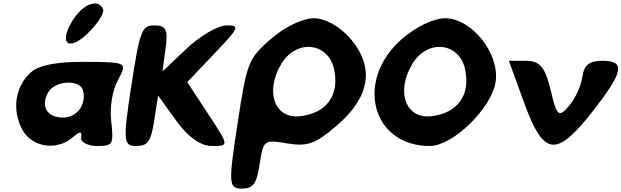

<svg xmlns="http://www.w3.org/2000/svg" viewBox="-20 -907 3648 1127"><path d="M162 -483C68 -400 48 -259 113 -142C169 -42 315 -21 406 -100C450 -138 462 -138 456 -100C452 -73 495 -50 549 -50C643 -50 648 -59 633 -192C623 -280 639 -374 673 -438C728 -541 727 -542 481 -544C314 -545 209 -525 162 -483ZM469 -371C485 -288 430 -217 349 -217C257 -217 218 -282 261 -362C301 -437 455 -444 469 -371ZM404 -783C318 -641 391 -602 509 -725C561 -779 594 -835 585 -854C555 -919 464 -883 404 -783Z M751 -404C701 -79 704 -50 780 -50C848 -50 866 -77 885 -198L908 -346L1015 -198C1084 -102 1158 -50 1224 -50C1326 -50 1325 -50 1202 -238L1079 -425L1238 -592C1385 -746 1390 -758 1309 -758C1261 -758 1156 -698 1077 -623L934 -488L952 -623C967 -731 955 -758 888 -758C812 -758 801 -729 751 -404Z M1571 -679C1437 -563 1429 -541 1374 -179C1320 171 1322 200 1399 200C1467 200 1486 173 1504 56C1526 -86 1529 -88 1667 -65C1785 -46 1831 -62 1956 -169C2153 -338 2180 -511 2038 -679C1978 -750 1889 -800 1823 -800C1757 -800 1653 -750 1571 -679ZM1942 -496C1972 -346 1896 -243 1743 -225C1591 -207 1533 -371 1632 -533C1722 -681 1910 -658 1942 -496Z M2340 -679C2061 -437 2161 -50 2503 -50C2638 -50 2865 -271 2889 -425C2915 -592 2749 -800 2592 -800C2526 -800 2422 -750 2340 -679ZM2711 -496C2741 -346 2665 -243 2512 -225C2360 -207 2302 -371 2401 -533C2491 -681 2679 -658 2711 -496Z M3058 -300C3170 8 3245 18 3453 -246C3640 -484 3654 -550 3517 -550C3438 -550 3409 -527 3398 -454C3390 -400 3355 -325 3318 -283C3259 -215 3248 -225 3212 -379C3180 -512 3149 -550 3069 -550H2967Z"/></svg>

Font: Hussar Skorodowane
Style: Ky
Weight: 700
Foundry: Cannot Into Space Fonts
Version: Version 0.892